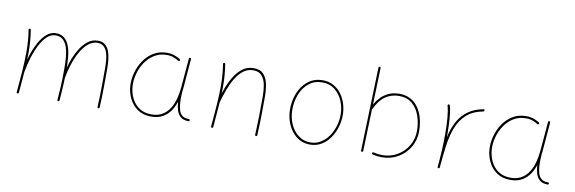

<svg xmlns="http://www.w3.org/2000/svg" viewBox="-50 -1062 4369 1458"><g transform="rotate(10 2134.5 -332.5)"><path d="M103 -4.9Q102.5 -1 105 1.5Q107.4 3.9 110.4 4.4Q113.8 4.9 116.5 2.9Q119.1 1 119.6 -2.9Q129.4 -107.4 134.5 -182.4Q139.6 -257.3 139.6 -315.9Q139.6 -364.7 136.2 -406.5Q132.8 -448.2 126 -490.2Q125.5 -494.1 122.6 -495.6Q119.6 -497.1 116.2 -496.6Q113.3 -496.1 111.1 -493.7Q108.9 -491.2 109.4 -487.3Q116.2 -445.8 119.4 -405Q122.6 -364.3 122.6 -315.9Q122.6 -258.3 117.7 -183.8Q112.8 -109.4 103 -4.9ZM117.7 -172.4Q116.7 -168 118.9 -165.8Q121.1 -163.6 124 -162.6Q127.4 -162.1 130.6 -163.8Q133.8 -165.5 134.3 -169.4Q144.5 -225.1 161.4 -280Q178.2 -335 201.7 -380.4Q225.1 -425.8 254.6 -453.1Q284.2 -480.5 319.3 -480.5Q356 -480.5 377.7 -460.2Q399.4 -439.9 410.4 -405.8Q421.4 -371.6 424.8 -329.8Q428.2 -288.1 428.2 -245.6Q428.2 -203.1 427.5 -169.9Q426.8 -136.7 424.6 -98.1Q422.4 -59.6 418 -0.5Q417.5 3.9 419.9 6.1Q422.4 8.3 425.8 8.3Q428.7 8.3 431.4 6.3Q434.1 4.4 434.6 0.5Q437.5 -44.4 439.7 -76.7Q441.9 -108.9 443.1 -135.3Q444.3 -161.6 444.8 -187.7Q445.3 -213.9 445.3 -246.1Q445.3 -292.5 440.9 -337.2Q436.5 -381.8 423.3 -418Q410.2 -454.1 385.3 -475.6Q360.4 -497.1 319.3 -497.1Q279.8 -497.1 247.1 -468.3Q214.4 -439.5 189 -391.8Q163.6 -344.2 145.8 -286.9Q127.9 -229.5 117.7 -172.4ZM428.2 -180.2Q427.7 -176.3 429.4 -173.8Q431.2 -171.4 434.1 -170.4Q437.5 -169.9 440.9 -171.1Q444.3 -172.4 444.8 -176.3Q454.1 -229.5 471.7 -283.2Q489.3 -336.9 514.4 -381.3Q539.6 -425.8 571.8 -452.9Q604 -480 643.1 -480Q673.3 -480 691.4 -463.4Q709.5 -446.8 718.3 -419.7Q727.1 -392.6 729.7 -360.4Q732.4 -328.1 732.4 -297.4Q732.4 -223.1 731.7 -152.6Q731 -82 727.1 -0.5Q726.6 3.4 729 5.9Q731.4 8.3 734.9 8.3Q738.3 8.3 740.7 6.3Q743.2 4.4 743.7 0.5Q747.6 -81.1 748.3 -152.1Q749 -223.1 749 -297.4Q749 -332.5 745.4 -367.7Q741.7 -402.8 731 -432.1Q720.2 -461.4 699.2 -479Q678.2 -496.6 643.1 -496.6Q599.1 -496.6 563.7 -468.3Q528.3 -439.9 501.5 -393.6Q474.6 -347.2 456.3 -291.3Q438 -235.4 428.2 -180.2Z M1333 -234.4Q1329.6 -234.9 1327.1 -232.7Q1324.7 -230.5 1324.2 -227.1Q1323.2 -214.4 1322.5 -200.7Q1321.8 -187 1322 -172.6Q1322.3 -158.2 1322.8 -143.1Q1324.7 -112.3 1333 -82.5Q1341.3 -52.7 1363 -33.2Q1384.8 -13.7 1425.8 -13.7Q1429.7 -13.7 1432.1 -16.1Q1434.6 -18.6 1434.1 -22Q1433.6 -25.9 1431.2 -28.1Q1428.7 -30.3 1424.8 -30.3Q1391.1 -30.3 1373.3 -45.7Q1355.5 -61 1348.4 -86.7Q1341.3 -112.3 1339.4 -143.1Q1338.9 -157.7 1338.6 -170.9Q1338.4 -184.1 1339.1 -197.5Q1339.8 -210.9 1340.8 -225.1Q1341.3 -229 1338.9 -231.4Q1336.4 -233.9 1333 -234.4ZM1138.7 -15.6Q1083.5 -15.6 1044.9 -41.5Q1006.3 -67.4 985.4 -110.6Q964.4 -153.8 961.4 -204.6Q959 -251 972.2 -299.3Q985.4 -347.7 1013.2 -388.7Q1041 -429.7 1082.3 -455.1Q1123.5 -480.5 1177.2 -480.5Q1208 -480.5 1231.2 -471.4Q1254.4 -462.4 1268.6 -452.6Q1271.5 -450.7 1275.1 -451.4Q1278.8 -452.1 1280.8 -455.1Q1282.7 -458 1281.5 -461.7Q1280.3 -465.3 1277.3 -467.3Q1261.7 -477.5 1235.8 -487.3Q1210 -497.1 1176.3 -497.1Q1117.7 -497.1 1073 -470Q1028.3 -442.9 998.8 -399.2Q969.2 -355.5 955.3 -304.2Q941.4 -252.9 943.8 -204.6Q946.8 -150.9 970 -103.8Q993.2 -56.6 1035.9 -27.8Q1078.6 1 1139.6 1Q1193.8 1 1231.4 -21.2Q1269 -43.5 1292.2 -80.6Q1315.4 -117.7 1327.6 -162.6Q1339.8 -207.5 1343.8 -252.4L1362.8 -480.5Q1363.3 -483.9 1360.8 -486.6Q1358.4 -489.3 1355 -489.7Q1351.6 -490.2 1349.1 -488Q1346.7 -485.8 1346.2 -482.4L1326.7 -254.4Q1322.8 -210 1311.3 -167.2Q1299.8 -124.5 1278.1 -90.3Q1256.3 -56.2 1222.2 -35.9Q1188 -15.6 1138.7 -15.6Z M1602.1 -4.9Q1601.6 -0.5 1604 1.7Q1606.4 3.9 1609.4 4.4Q1612.8 4.9 1615.5 2.9Q1618.2 1 1618.7 -2.9Q1628.4 -107.4 1633.5 -182.4Q1638.7 -257.3 1638.7 -315.9Q1638.7 -364.7 1635.3 -406.5Q1631.8 -448.2 1625 -490.2Q1624.5 -494.1 1621.3 -495.8Q1618.2 -497.6 1614.7 -496.6Q1611.8 -496.1 1609.9 -493.7Q1607.9 -491.2 1608.4 -487.3Q1615.2 -445.8 1618.4 -405Q1621.6 -364.3 1621.6 -315.9Q1621.6 -258.3 1616.7 -183.8Q1611.8 -109.4 1602.1 -4.9ZM1618.7 -203.6Q1617.7 -199.7 1619.1 -196.5Q1620.6 -193.4 1625 -192.4Q1628.9 -191.9 1631.8 -193.8Q1634.8 -195.8 1635.3 -198.7Q1647.5 -243.7 1665.3 -292.7Q1683.1 -341.8 1708 -384.3Q1732.9 -426.8 1766.4 -453.4Q1799.8 -480 1843.8 -480Q1888.7 -480 1911.1 -453.1Q1933.6 -426.3 1941.2 -384.5Q1948.7 -342.8 1948.7 -297.4Q1948.7 -223.1 1947.5 -152.6Q1946.3 -82 1942.4 -0.5Q1942.4 3.4 1944.6 5.9Q1946.8 8.3 1950.7 8.3Q1954.1 8.3 1956.5 6.1Q1959 3.9 1959 0.5Q1962.9 -81.1 1964.1 -152.1Q1965.3 -223.1 1965.3 -297.4Q1965.3 -348.1 1956.3 -393.8Q1947.3 -439.5 1921.1 -468Q1895 -496.6 1843.8 -496.6Q1795.4 -496.6 1758.8 -469Q1722.2 -441.4 1695.6 -397.2Q1668.9 -353 1650.1 -301.8Q1631.3 -250.5 1618.7 -203.6Z M2377 -480.5Q2433.6 -480.5 2473.4 -449Q2513.2 -417.5 2534.2 -367.7Q2555.2 -317.9 2555.2 -262.7Q2555.2 -216.3 2541.5 -172.4Q2527.8 -128.4 2502.7 -93Q2477.5 -57.6 2442.4 -36.6Q2407.2 -15.6 2363.8 -15.6Q2311 -15.6 2271.2 -46.4Q2231.4 -77.1 2209.2 -127.7Q2187 -178.2 2187 -237.3Q2187 -299.8 2208.7 -355.5Q2230.5 -411.1 2272.9 -445.8Q2315.4 -480.5 2377 -480.5ZM2377 -497.1Q2325.7 -497.1 2286.9 -474.9Q2248 -452.6 2221.9 -415.5Q2195.8 -378.4 2182.6 -332Q2169.4 -285.6 2169.4 -237.3Q2169.4 -190.9 2183.1 -148.2Q2196.8 -105.5 2222.2 -71.8Q2247.6 -38.1 2283.4 -18.6Q2319.3 1 2363.8 1Q2412.1 1 2450.7 -21.7Q2489.3 -44.4 2516.1 -82.5Q2543 -120.6 2557.4 -167.5Q2571.8 -214.4 2571.8 -262.7Q2571.8 -305.7 2559.1 -347.4Q2546.4 -389.2 2521.7 -422.9Q2497.1 -456.5 2460.7 -476.8Q2424.3 -497.1 2377 -497.1Z M2784.7 -672.9Q2781.2 -672.9 2778.6 -670.9Q2775.9 -668.9 2775.9 -665L2755.4 -22.5Q2755.4 -19 2757.6 -16.4Q2759.8 -13.7 2763.2 -13.7Q2767.1 -13.7 2769.5 -15.9Q2772 -18.1 2772 -21.5L2792.5 -664.1Q2792.5 -668 2790.5 -670.4Q2788.6 -672.9 2784.7 -672.9ZM2775.9 -346.2Q2779.3 -344.7 2782.5 -345.9Q2785.6 -347.2 2787.1 -350.6Q2816.9 -416.5 2863 -448.5Q2909.2 -480.5 2967.8 -480.5Q3030.8 -480.5 3070.3 -446.3Q3109.9 -412.1 3128.7 -357.7Q3147.5 -303.2 3147.5 -241.7Q3147.5 -180.2 3117.4 -128.7Q3087.4 -77.1 3035.4 -46.4Q2983.4 -15.6 2917.5 -15.6Q2883.3 -15.6 2851.1 -24.4Q2847.7 -25.4 2844.5 -23.4Q2841.3 -21.5 2840.3 -18.1Q2839.8 -14.6 2841.6 -11.7Q2843.3 -8.8 2846.7 -7.8Q2881.3 1 2917.5 1Q2988.3 1 3043.9 -32Q3099.6 -64.9 3131.8 -120.1Q3164.1 -175.3 3164.1 -241.7Q3164.1 -279.3 3157.2 -316.2Q3150.4 -353 3135.5 -385.7Q3120.6 -418.5 3097.7 -443.4Q3074.7 -468.3 3042.2 -482.7Q3009.8 -497.1 2967.8 -497.1Q2935.5 -497.1 2906.7 -488.3Q2877.9 -479.5 2853 -461.9Q2828.1 -444.3 2807.6 -418.2Q2787.1 -392.1 2771.5 -357.4Q2770 -354 2771.2 -350.8Q2772.5 -347.7 2775.9 -346.2Z M3625.5 -485.4Q3625 -488.8 3622.1 -491Q3619.1 -493.2 3615.7 -492.2Q3547.4 -479 3502.2 -446.8Q3457 -414.6 3429.2 -367.7Q3401.4 -320.8 3386 -262.2Q3370.6 -203.6 3363 -137.2Q3355.5 -70.8 3349.6 -0.5Q3349.1 2.9 3351.6 5.4Q3354 7.8 3357.4 8.3Q3361.3 8.8 3363.5 6.3Q3365.7 3.9 3366.2 0.5Q3373.5 -88.4 3384.3 -168Q3395 -247.6 3419.7 -311.3Q3444.3 -375 3491.7 -417.7Q3539.1 -460.4 3618.7 -475.6Q3622.1 -476.6 3624.3 -479.2Q3626.5 -481.9 3625.5 -485.4ZM3356.9 8.3Q3360.4 8.8 3363 6.6Q3365.7 4.4 3366.2 1Q3371.6 -51.8 3375.5 -121.1Q3379.4 -190.4 3379.4 -259.8Q3379.4 -324.2 3375 -381.8Q3370.6 -439.5 3359.4 -476.6Q3358.4 -480 3355.2 -481.7Q3352.1 -483.4 3348.6 -482.4Q3345.2 -481.4 3343.5 -478.3Q3341.8 -475.1 3342.8 -471.7Q3353 -437 3357.9 -380.4Q3362.8 -323.7 3362.8 -259.8Q3362.8 -190.9 3358.9 -122.1Q3355 -53.2 3349.6 -1Q3349.1 2.4 3351.3 5.1Q3353.5 7.8 3356.9 8.3Z M4102.5 -234.4Q4099.1 -234.9 4096.7 -232.7Q4094.2 -230.5 4093.8 -227.1Q4092.8 -214.4 4092 -200.7Q4091.3 -187 4091.6 -172.6Q4091.8 -158.2 4092.3 -143.1Q4094.2 -112.3 4102.5 -82.5Q4110.8 -52.7 4132.6 -33.2Q4154.3 -13.7 4195.3 -13.7Q4199.2 -13.7 4201.7 -16.1Q4204.1 -18.6 4203.6 -22Q4203.1 -25.9 4200.7 -28.1Q4198.2 -30.3 4194.3 -30.3Q4160.6 -30.3 4142.8 -45.7Q4125 -61 4117.9 -86.7Q4110.8 -112.3 4108.9 -143.1Q4108.4 -157.7 4108.2 -170.9Q4107.9 -184.1 4108.6 -197.5Q4109.4 -210.9 4110.4 -225.1Q4110.8 -229 4108.4 -231.4Q4106 -233.9 4102.5 -234.4ZM3908.2 -15.6Q3853 -15.6 3814.5 -41.5Q3775.9 -67.4 3754.9 -110.6Q3733.9 -153.8 3731 -204.6Q3728.5 -251 3741.7 -299.3Q3754.9 -347.7 3782.7 -388.7Q3810.5 -429.7 3851.8 -455.1Q3893.1 -480.5 3946.8 -480.5Q3977.5 -480.5 4000.7 -471.4Q4023.9 -462.4 4038.1 -452.6Q4041 -450.7 4044.7 -451.4Q4048.3 -452.1 4050.3 -455.1Q4052.2 -458 4051 -461.7Q4049.8 -465.3 4046.9 -467.3Q4031.2 -477.5 4005.4 -487.3Q3979.5 -497.1 3945.8 -497.1Q3887.2 -497.1 3842.5 -470Q3797.9 -442.9 3768.3 -399.2Q3738.8 -355.5 3724.9 -304.2Q3710.9 -252.9 3713.4 -204.6Q3716.3 -150.9 3739.5 -103.8Q3762.7 -56.6 3805.4 -27.8Q3848.1 1 3909.2 1Q3963.4 1 4001 -21.2Q4038.6 -43.5 4061.8 -80.6Q4085 -117.7 4097.2 -162.6Q4109.4 -207.5 4113.3 -252.4L4132.3 -480.5Q4132.8 -483.9 4130.4 -486.6Q4127.9 -489.3 4124.5 -489.7Q4121.1 -490.2 4118.7 -488Q4116.2 -485.8 4115.7 -482.4L4096.2 -254.4Q4092.3 -210 4080.8 -167.2Q4069.3 -124.5 4047.6 -90.3Q4025.9 -56.2 3991.7 -35.9Q3957.5 -15.6 3908.2 -15.6Z"/></g></svg>

Font: Mikhak VF
Style: Regular
Weight: 100
Designer: Amin Abedi
Version: Version 3.001